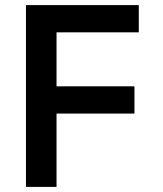

<svg xmlns="http://www.w3.org/2000/svg" viewBox="-20 -734 640 754"><path d="M82 0V-714H525V-607H202V-395H508V-288H202V0Z"/></svg>

Font: Noto Sans Mono SemiBold
Style: Regular
Weight: 600
Designer: Monotype Design Team
Foundry: Monotype Imaging Inc.
Version: Version 2.014; ttfautohint (v1.8.4.7-5d5b)